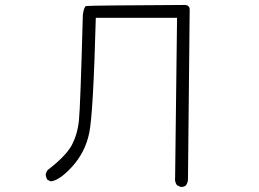

<svg xmlns="http://www.w3.org/2000/svg" viewBox="-20 -743 1040 772"><path d="M708 8.8Q719.7 8.8 727.5 2.4Q735.8 -8.8 735.8 -23.4L742.7 -706.5Q742.2 -711.9 740.5 -714.4Q738.8 -716.8 737.5 -718Q736.3 -719.2 734.9 -720.2Q731 -722.2 725.1 -723.1Q345.7 -721.2 326.2 -718.8Q323.7 -718.8 321.3 -713.9Q315.4 -704.1 313 -680.7Q303.2 -314.5 297.4 -258.3Q291 -200.2 267.1 -156.7Q242.7 -113.8 171.4 -59.1Q165.5 -51.3 163.6 -41Q165 -29.3 170.9 -20L184.1 -13.7Q219.2 -17.6 269 -71.8Q322.8 -130.4 338.9 -209Q355 -287.6 365.2 -671.4H691.9L684.1 -28.3Q683.6 -25.9 683.6 -23.4Q683.6 -9.8 691.4 1.5L705.6 8.3Q707 8.8 708 8.8Z"/></svg>

Font: NaikaiFont
Style: ExtraLight
Weight: 200
Version: Version 1.89